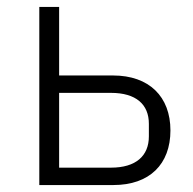

<svg xmlns="http://www.w3.org/2000/svg" viewBox="-20 -532 556 552"><path d="M93 -512H150V-315H305C409 -315 470 -254 470 -157C470 -60 410 0 306 0H93ZM299 -50C371 -50 408 -84 408 -140V-176C408 -232 371 -265 299 -265H150V-50Z"/></svg>

Font: Plexus Sans Light
Style: Regular
Weight: 300
Version: Version 2.001;PS 002.001;hotconv 1.0.70;makeotf.lib2.5.58329